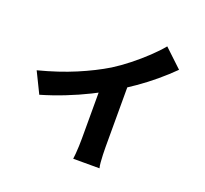

<svg xmlns="http://www.w3.org/2000/svg" viewBox="-144 -989 1287 1207"><g transform="rotate(20 500.0 -385.0)"><path d="M56 -396Q191 -431 300 -477Q409 -523 493 -574Q544 -606 597 -648Q650 -690 697.5 -735Q745 -780 776 -818L896 -705Q850 -659 794 -612Q738 -565 677.5 -523Q617 -481 558 -445Q501 -412 430.5 -377Q360 -342 281.5 -311Q203 -280 124 -257ZM470 -503 628 -539V-90Q628 -67 629 -40Q630 -13 632 11Q634 35 638 48H462Q464 35 466 11Q468 -13 469 -40Q470 -67 470 -90Z"/></g></svg>

Font: Noto Sans JP Thin ExtraBold
Style: Regular
Weight: 800
Version: Version 2.004-H2;hotconv 1.0.118;makeotfexe 2.5.65603